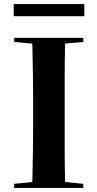

<svg xmlns="http://www.w3.org/2000/svg" viewBox="-20 -925 476 938"><path d="M47 -905H392V-846H47ZM387 -740V-720L298 -712Q296 -630 296 -551.5Q296 -473 296 -395V-352Q296 -274 296 -196.5Q296 -119 298 -36L387 -27V-7H49V-27L138 -36Q140 -117 141 -195Q142 -273 142 -351V-395Q142 -473 141 -551Q140 -629 138 -712L49 -720V-740Z"/></svg>

Font: XinYuGongZhangJiaSongA
Style: Regular
Weight: 900
Designer: XinYuGong
Foundry: Adobe Systems Incorporated
Version: Version 1.00